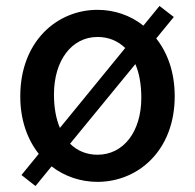

<svg xmlns="http://www.w3.org/2000/svg" viewBox="-20 -597 654 644"><path d="M434 -382C447 -352 454 -314 454 -269C454 -155 394 -78 307 -78C271 -78 239 -91 215 -115ZM181 -168C168 -198 161 -236 161 -280C161 -395 221 -473 307 -473C344 -473 375 -460 400 -436ZM563 -540 515 -577 461 -511C417 -546 363 -564 307 -564C171 -564 48 -458 48 -274C48 -194 72 -129 110 -81L52 -10L99 27L153 -39C197 -5 251 13 307 13C443 13 566 -92 566 -274C566 -355 542 -420 504 -468Z"/></svg>

Font: Noto Sans Japanese Medium
Style: Regular
Weight: 500
Designer: Ryoko NISHIZUKA (kana & ideographs); Paul D. Hunt (Latin, Greek & Cyrillic); Wenlong ZHANG (bopomofo); Sandoll Communica
Foundry: Adobe Systems Incorporated
Version: Version 1.000;PS 1;hotconv 1.0.78;makeotf.lib2.5.61930